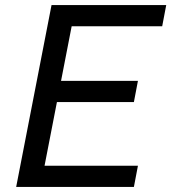

<svg xmlns="http://www.w3.org/2000/svg" viewBox="-20 -740 678 760"><path d="M44 0 184 -720H280L140 0ZM108 0 124 -84H526L510 0ZM176 -336 192 -420H526L510 -336ZM232 -636 248 -720H638L622 -636Z"/></svg>

Font: Kufam
Style: Italic
Weight: 400
Italic angle: -11°
Designer: Artur Schmal
Foundry: Original Type
Version: Version 1.301; ttfautohint (v1.8.3)